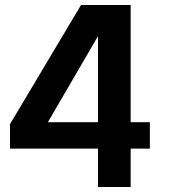

<svg xmlns="http://www.w3.org/2000/svg" viewBox="-20 -750 686 770"><path d="M504 0H373V-154H20V-252L305 -730H504V-260H581V-154H504ZM373 -260V-605L172 -260Z"/></svg>

Font: Sintony
Style: Bold
Weight: 700
Designer: Eduardo Rodriguez Tunni
Foundry: Eduardo Rodriguez Tunni
Version: Version 1.001